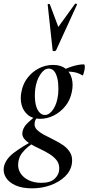

<svg xmlns="http://www.w3.org/2000/svg" viewBox="-66 -746 483 1047"><path d="M109 281Q55 281 19 265Q-17 249 -33.5 222.5Q-50 196 -45 165Q-36 121 11 86Q58 51 121 18L128 26Q108 38 88 54Q68 70 53 90Q38 110 34 138Q29 171 44.5 196.5Q60 222 90 236.5Q120 251 159 251Q210 251 233.5 227.5Q257 204 257 175Q258 147 242.5 127.5Q227 108 202.5 93Q178 78 151 65.5Q124 53 101 39.5Q78 26 65 9.5Q52 -7 57 -29Q62 -54 85 -76Q108 -98 141 -123L149 -116Q139 -111 131.5 -99.5Q124 -88 123 -76Q120 -54 135 -39Q150 -24 175 -10.5Q200 3 228 16.5Q256 30 280 47Q304 64 317.5 88Q331 112 326 146Q320 186 289 216Q258 246 211 263.5Q164 281 109 281ZM153 -98Q112 -98 86.5 -119Q61 -140 52 -173.5Q43 -207 51 -246Q59 -289 84 -321.5Q109 -354 145.5 -373Q182 -392 224 -392Q266 -392 291.5 -371.5Q317 -351 325.5 -318Q334 -285 326 -246Q317 -200 290 -167Q263 -134 227 -116Q191 -98 153 -98ZM179 -119Q203 -119 224 -149.5Q245 -180 251 -231Q254 -260 251 -293Q248 -326 235.5 -349Q223 -372 199 -372Q175 -372 153.5 -339.5Q132 -307 126 -259Q122 -221 126.5 -189Q131 -157 145 -138Q159 -119 179 -119ZM261 -346 260 -353Q290 -372 326.5 -383.5Q363 -395 391 -395Q396 -395 396.5 -385Q397 -375 394.5 -363Q392 -351 389 -342Q386 -333 383 -335Q359 -351 324.5 -354.5Q290 -358 261 -346ZM221 -472 194 -721Q194 -724 199.5 -724.5Q205 -725 206 -722L252 -599L343 -725Q345 -727 350 -725.5Q355 -724 354 -721L240 -472Q237 -467 229 -467Q221 -467 221 -472Z"/></svg>

Font: Cormorant SemiBold
Style: Italic
Weight: 600
Italic angle: -10°
Designer: Christian Thalmann (Catharsis Fonts)
Foundry: Catharsis Fonts
Version: Version 4.000